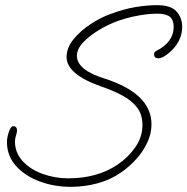

<svg xmlns="http://www.w3.org/2000/svg" viewBox="-20 -681 726 744"><path d="M254 43Q190 43 133.5 22Q77 1 42 -38Q7 -77 7 -130Q7 -147 13 -166Q21 -192 31 -192Q46 -192 46 -175Q46 -168 42 -156Q38 -144 38 -133Q38 -89 68 -56.5Q98 -24 145.5 -7Q193 10 245 10Q358 10 437 -44Q478 -72 505 -111.5Q532 -151 532 -196Q532 -237 511.5 -264Q491 -291 455 -310.5Q419 -330 372 -346Q238 -393 238 -460Q238 -496 265 -529Q292 -562 331 -587.5Q370 -613 406 -626Q459 -646 504.5 -653.5Q550 -661 589 -661Q642 -661 664 -636.5Q686 -612 686 -576Q686 -548 672.5 -522Q659 -496 636 -477Q610 -455 594 -455Q577 -455 577 -471Q577 -480 586 -484Q653 -518 653 -577Q653 -603 638.5 -615.5Q624 -628 589 -628Q557 -628 517.5 -621Q478 -614 437 -600Q401 -587 364 -565Q327 -543 302.5 -517Q278 -491 278 -465Q278 -410 384 -377Q567 -319 567 -199Q567 -163 550.5 -128Q534 -93 507.5 -64Q481 -35 451 -14Q408 16 357.5 29.5Q307 43 254 43Z"/></svg>

Font: Oooh Baby
Style: Regular
Weight: 400
Designer: Robert E. Leuschke
Foundry: Robert E. Leuschke
Version: Version 1.011; ttfautohint (v1.8.3)